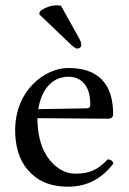

<svg xmlns="http://www.w3.org/2000/svg" viewBox="-20 -693 487 723"><path d="M210 -671C206 -672 200 -673 195 -673C161 -673 138 -656 130 -650L128 -639L242 -530C258 -515 265 -510 271 -510C279 -510 286 -516 286 -521C286 -528 285 -535 280 -545ZM124 -282C143 -395 213 -404 237 -404C275 -404 320 -383 320 -299C320 -290 316 -285.2 305 -285ZM386 -93C349 -55 320 -39 262 -39C226 -39 184 -60 153 -111C133 -144 121 -190 121 -248L387 -246C399 -246 406 -252 406 -263C406 -347 376 -437 237 -437C150 -437 37 -354 37 -202C37 -146 51 -92 84 -54C118 -14 165 10 237 10C313 10 367 -25 407 -77C404 -87 398 -92 386 -93Z"/></svg>

Font: Libertinus Serif
Style: Regular
Weight: 400
Designer: Philipp H. Poll
Foundry: Khaled Hosny
Version: Version 6.2